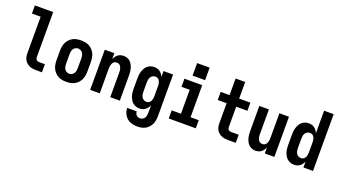

<svg xmlns="http://www.w3.org/2000/svg" viewBox="-72 -1431 4143 2335"><g transform="rotate(20 2000.0 -264.0)"><path d="M358 0Q337 0 315 -3Q293 -6 273 -14.5Q253 -23 236 -37.5Q219 -52 208 -71Q197 -90 192.5 -111.5Q188 -133 188 -155V-630H75V-735H312V-155Q312 -145 314.5 -135.5Q317 -126 323.5 -118.5Q330 -111 339.5 -108Q349 -105 358 -105H434V0Z M750 8Q723 8 695.5 3Q668 -2 644 -15Q620 -28 601 -48.5Q582 -69 570.5 -93.5Q559 -118 554.5 -145.5Q550 -173 550 -200V-320Q550 -347 554.5 -374.5Q559 -402 570.5 -426.5Q582 -451 601 -471.5Q620 -492 644 -505Q668 -518 695.5 -523Q723 -528 750 -528Q777 -528 804.5 -523Q832 -518 856 -505Q880 -492 899 -471.5Q918 -451 929.5 -426.5Q941 -402 945.5 -374.5Q950 -347 950 -320V-200Q950 -173 945.5 -145.5Q941 -118 929.5 -93.5Q918 -69 899 -48.5Q880 -28 856 -15Q832 -2 804.5 3Q777 8 750 8ZM750 -97Q768 -97 784.5 -106Q801 -115 810.5 -130.5Q820 -146 823 -164Q826 -182 826 -200V-320Q826 -338 823 -356Q820 -374 810.5 -389.5Q801 -405 784.5 -414Q768 -423 750 -423Q732 -423 715.5 -414Q699 -405 689.5 -389.5Q680 -374 677 -356Q674 -338 674 -320V-200Q674 -182 677 -164Q680 -146 689.5 -130.5Q699 -115 715.5 -106Q732 -97 750 -97Z M1058 0V-520H1182V-442Q1189 -460 1200.5 -476.5Q1212 -493 1227.5 -505Q1243 -517 1262.5 -522.5Q1282 -528 1302 -528Q1325 -528 1348 -520Q1371 -512 1387.5 -495.5Q1404 -479 1415 -457.5Q1426 -436 1432 -413.5Q1438 -391 1440 -367.5Q1442 -344 1442 -320V0H1318V-320Q1318 -332 1317 -343.5Q1316 -355 1313 -366Q1310 -377 1305 -387.5Q1300 -398 1292 -406.5Q1284 -415 1273 -419Q1262 -423 1250 -423Q1238 -423 1227 -419Q1216 -415 1208 -406.5Q1200 -398 1195 -387.5Q1190 -377 1187 -366Q1184 -355 1183 -343.5Q1182 -332 1182 -320V0Z M1747 223Q1723 223 1699 219Q1675 215 1653 205.5Q1631 196 1613 180Q1595 164 1582.5 143.5Q1570 123 1563 99.5Q1556 76 1556 52H1680Q1680 65 1684.5 78Q1689 91 1698.5 100.5Q1708 110 1721 114Q1734 118 1747 118Q1764 118 1780 108.5Q1796 99 1804.5 83.5Q1813 68 1815.5 50.5Q1818 33 1818 15V-78Q1811 -60 1799.5 -43.5Q1788 -27 1772 -15Q1756 -3 1736.5 2.5Q1717 8 1697 8Q1673 8 1650 0Q1627 -8 1609 -24Q1591 -40 1579.5 -61Q1568 -82 1561 -105Q1554 -128 1552 -152Q1550 -176 1550 -200V-320Q1550 -344 1552 -368Q1554 -392 1561 -415Q1568 -438 1579.5 -459Q1591 -480 1609 -496Q1627 -512 1650 -520Q1673 -528 1697 -528Q1717 -528 1736.5 -522.5Q1756 -517 1772 -505Q1788 -493 1799.5 -476.5Q1811 -460 1818 -442V-520H1942V15Q1942 42 1938 69Q1934 96 1923 120.5Q1912 145 1893.5 165.5Q1875 186 1851.5 199.5Q1828 213 1801 218Q1774 223 1747 223ZM1749 -97Q1761 -97 1772 -101Q1783 -105 1791.5 -113Q1800 -121 1805 -131.5Q1810 -142 1813 -153.5Q1816 -165 1817 -176.5Q1818 -188 1818 -200V-320Q1818 -332 1817 -343.5Q1816 -355 1813 -366.5Q1810 -378 1805 -388.5Q1800 -399 1791.5 -407Q1783 -415 1772 -419Q1761 -423 1749 -423Q1731 -423 1715 -414Q1699 -405 1689.5 -389.5Q1680 -374 1677 -356Q1674 -338 1674 -320V-200Q1674 -182 1677 -164Q1680 -146 1689.5 -130.5Q1699 -115 1715 -106Q1731 -97 1749 -97Z M2075 0V-105H2195V-415H2089V-520H2319V-105H2425V0ZM2169 -589V-751H2331V-589Z M2843 0Q2821 0 2799.5 -3Q2778 -6 2757.5 -14.5Q2737 -23 2720 -37.5Q2703 -52 2692 -71Q2681 -90 2677 -111.5Q2673 -133 2673 -155V-415H2558V-520H2673V-735H2797V-520H2942V-415H2797V-155Q2797 -145 2799.5 -135.5Q2802 -126 2808.5 -118.5Q2815 -111 2824 -108Q2833 -105 2843 -105H2942V0Z M3198 8Q3175 8 3152 0Q3129 -8 3112.5 -24.5Q3096 -41 3085 -62.5Q3074 -84 3068 -106.5Q3062 -129 3060 -152.5Q3058 -176 3058 -200V-520H3182V-200Q3182 -188 3183 -176.5Q3184 -165 3187 -154Q3190 -143 3195 -132.5Q3200 -122 3208 -113.5Q3216 -105 3227 -101Q3238 -97 3250 -97Q3262 -97 3273 -101Q3284 -105 3292 -113.5Q3300 -122 3305 -132.5Q3310 -143 3313 -154Q3316 -165 3317 -176.5Q3318 -188 3318 -200V-520H3442V0H3318V-78Q3311 -60 3299.5 -43.5Q3288 -27 3272.5 -15Q3257 -3 3237.5 2.5Q3218 8 3198 8Z M3697 8Q3673 8 3650 0Q3627 -8 3609 -24Q3591 -40 3579.5 -61Q3568 -82 3561 -105Q3554 -128 3552 -152Q3550 -176 3550 -200V-320Q3550 -344 3552 -368Q3554 -392 3561 -415Q3568 -438 3579.5 -459Q3591 -480 3609 -496Q3627 -512 3650 -520Q3673 -528 3697 -528Q3717 -528 3736.5 -522.5Q3756 -517 3772 -505Q3788 -493 3799.5 -476.5Q3811 -460 3818 -442V-735H3942V0H3818V-78Q3811 -60 3799.5 -43.5Q3788 -27 3772 -15Q3756 -3 3736.5 2.5Q3717 8 3697 8ZM3749 -97Q3749 -97 3749 -97Q3749 -97 3749 -97Q3761 -97 3772 -101Q3783 -105 3791.5 -113Q3800 -121 3805 -132Q3810 -143 3813 -154Q3816 -165 3817 -176.5Q3818 -188 3818 -200V-320Q3818 -332 3817 -343.5Q3816 -355 3813 -366.5Q3810 -378 3805 -388.5Q3800 -399 3791.5 -407Q3783 -415 3772 -419Q3761 -423 3749 -423Q3731 -423 3715 -414Q3699 -405 3689.5 -389.5Q3680 -374 3677 -356Q3674 -338 3674 -320V-200Q3674 -182 3677 -164Q3680 -146 3689.5 -130.5Q3699 -115 3715 -106Q3731 -97 3749 -97Z"/></g></svg>

Font: Iosevka SS04 Extrabold
Style: Regular
Weight: 800
Monospace: yes
Designer: Belleve Invis
Foundry: Belleve Invis
Version: Version 19.0.0; ttfautohint (v1.8.4)